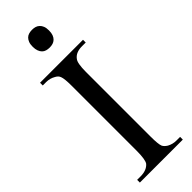

<svg xmlns="http://www.w3.org/2000/svg" viewBox="-299 -929 948 948"><g transform="rotate(-45 175.5 -455.0)"><path d="M326 -19V0H26V-19H50Q93 -19 114 -44Q126 -62 126 -123V-574Q126 -626 119 -643Q114 -657 98 -665Q76 -678 50 -678H26V-697H326V-678H300Q257 -678 238 -652Q224 -636 224 -574V-123Q224 -70 231 -53Q237 -41 253 -31Q275 -19 300 -19ZM126 -848Q126 -866 130.5 -877.5Q135 -889 142.5 -896.5Q150 -904 160.5 -907Q171 -910 183 -910Q195 -910 205 -907Q215 -904 223 -896.5Q231 -889 235.5 -877.5Q240 -866 240 -848Q240 -831 235.5 -819Q231 -807 223 -799.5Q215 -792 205 -789Q195 -786 183 -786Q171 -786 160.5 -789Q150 -792 142.5 -799.5Q135 -807 130.5 -819Q126 -831 126 -848Z"/></g></svg>

Font: MM Ethnic
Style: Regular
Weight: 400
Designer: Khon Soe Zaw Thu
Version: Version 1.00 July 18, 2016, initial release